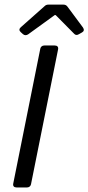

<svg xmlns="http://www.w3.org/2000/svg" viewBox="-20 -824 388 844"><path d="M71.3 -682.6 81.1 -673.8C87.9 -668 95.7 -668 103.5 -672.9L220.7 -757.8H224.6L305.7 -675.8C311.5 -668.9 319.3 -668.9 327.1 -673.8L340.8 -681.6C349.6 -686.5 350.6 -694.3 344.7 -703.1L277.3 -793.9C272.5 -800.8 266.6 -803.7 258.8 -803.7H193.4C185.5 -803.7 180.7 -801.8 174.8 -795.9L71.3 -704.1C63.5 -697.3 63.5 -689.5 71.3 -682.6ZM157.2 -610.4 38.1 -16.6C36.1 -5.9 42 0 52.7 0H98.6C107.4 0 114.3 -4.9 116.2 -13.7L235.4 -607.4C237.3 -618.2 231.4 -624 220.7 -624H174.8C166 -624 159.2 -619.1 157.2 -610.4Z"/></svg>

Font: Ed Sans Neue
Style: Italic
Weight: 400
Italic angle: -11°
Designer: Stephen Hutchings
Version: Version 1.004;PS 001.004;hotconv 1.0.88;makeotf.lib2.5.64775